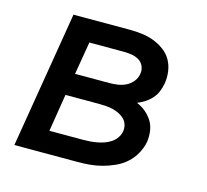

<svg xmlns="http://www.w3.org/2000/svg" viewBox="-82 -613 763 707"><g transform="rotate(15 300.0 -260.0)"><path d="M29 0 115 -520H330Q354 -520 377.5 -517Q401 -514 422 -506Q443 -498 461.5 -484.5Q480 -471 491 -452Q502 -433 505.5 -409.5Q509 -386 505 -362Q502 -346 496 -331Q490 -316 479 -303.5Q468 -291 454 -282Q440 -273 425 -267Q444 -259 459 -246.5Q474 -234 484.5 -217.5Q495 -201 498 -180Q501 -159 498 -138Q494 -115 481.5 -92.5Q469 -70 450.5 -53.5Q432 -37 408.5 -26.5Q385 -16 362 -10Q339 -4 315.5 -2Q292 0 269 0ZM177 -311H309Q325 -311 340.5 -313.5Q356 -316 370.5 -323Q385 -330 396 -343.5Q407 -357 409 -373Q412 -388 406 -402Q400 -416 387.5 -423.5Q375 -431 360 -433.5Q345 -436 330 -436H198ZM140 -84H269Q282 -84 295 -85Q308 -86 321.5 -88.5Q335 -91 348 -95.5Q361 -100 373 -108Q385 -116 393 -128Q401 -140 403 -153Q405 -166 401 -178.5Q397 -191 388 -199.5Q379 -208 367.5 -213.5Q356 -219 343.5 -222Q331 -225 317.5 -226Q304 -227 291 -227H163Z"/></g></svg>

Font: Iosevka Aile Medium Oblique
Style: Regular
Weight: 500
Italic angle: -9°
Designer: Belleve Invis
Foundry: Belleve Invis
Version: Version 31.1.0; ttfautohint (v1.8.4)